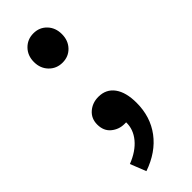

<svg xmlns="http://www.w3.org/2000/svg" viewBox="-224 -514 723 723"><g transform="rotate(-45 137.5 -152.0)"><path d="M138 -330Q106 -330 84.5 -352Q63 -374 63 -408Q63 -442 84.5 -464Q106 -486 138 -486Q170 -486 191 -464Q212 -442 212 -408Q212 -374 191 -352Q170 -330 138 -330ZM72 182 47 119Q96 100 122.5 68Q149 36 148 -2H139Q110 -2 87.5 -20.5Q65 -39 65 -73Q65 -105 87.5 -124.5Q110 -144 142 -144Q183 -144 205.5 -113Q228 -82 228 -26Q228 48 187.5 102Q147 156 72 182Z"/></g></svg>

Font: Giro Semibold
Style: Regular
Weight: 600
Designer: Paul D. Hunt
Foundry: Adobe Systems Incorporated
Version: Version 1.000;PS 1.0;hotconv 1.0.88;makeotf.lib2.5.647800